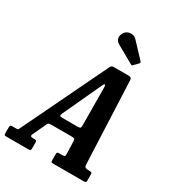

<svg xmlns="http://www.w3.org/2000/svg" viewBox="-296 -1138 1159 1272"><g transform="rotate(30 284.0 -502.0)"><path d="M-64.5 -20.5V-58.5Q-64.5 -70 -61.8 -74.5Q-59 -79 -47 -79H-17.5Q-4 -79 -2 -83.5Q0 -88 4.5 -96.5L314.5 -740.5Q319.5 -748.5 323.8 -751.8Q328 -755 342 -755H449Q464 -755 469.2 -751.2Q474.5 -747.5 476 -736L503 -105.5Q503.5 -88.5 511.5 -83.8Q519.5 -79 535.5 -79H543Q554.5 -79 558.8 -76Q563 -73 563 -60.5V-18.5Q563 -6.5 559.2 -3.2Q555.5 0 543 0H309.5Q298 0 296 -3.8Q294 -7.5 294 -19V-61.5Q294 -74 297.8 -76.5Q301.5 -79 314 -79H333.5Q348 -79 352.2 -82.5Q356.5 -86 356.5 -100.5L353 -199Q353 -211 346.5 -214Q340 -217 325.5 -217H176Q163 -217 156 -215.8Q149 -214.5 144.5 -206.5L93.5 -97.5Q85.5 -79 111 -79H122.5Q132 -79 135.8 -76Q139.5 -73 139.5 -63V-19Q139.5 -6.5 135.8 -3.2Q132 0 119.5 0H-45Q-59 0 -61.8 -3.2Q-64.5 -6.5 -64.5 -20.5ZM324.5 -593.5 197.5 -319.5Q192 -307.5 192.5 -300.2Q193 -293 210 -293H328.5Q347 -293 350 -298.5Q353 -304 353 -318.5L351 -595.5Q351 -611.5 350 -618.5Q349 -625.5 344.5 -625.5Q340 -625.5 335.2 -616Q330.5 -606.5 324.5 -593.5ZM280.5 -981Q295 -1002 323.2 -1004.2Q351.5 -1006.5 369 -987.5L472 -878Q481 -869 472.5 -860L443.5 -830Q439.5 -825.5 436.8 -824.5Q434 -823.5 428.5 -827L295.5 -902Q274 -914 269 -935.2Q264 -956.5 280.5 -981Z"/></g></svg>

Font: Besley* Condensed Semi
Style: Italic
Weight: 600
Width: 3
Italic angle: -13°
Designer: Owen Earl
Foundry: indestructible type*
Version: Version 3.000; ttfautohint (v1.8.3)